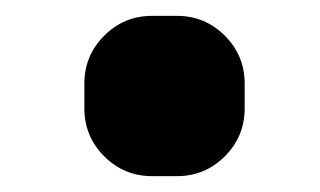

<svg xmlns="http://www.w3.org/2000/svg" viewBox="-20 -434 402 241"><path d="M170.9 -212.9Q135.7 -212.9 110.8 -237.8Q85.9 -262.7 85.9 -297.9V-329.1Q85.9 -364.3 110.8 -389.2Q135.7 -414.1 170.9 -414.1H202.1Q237.3 -414.1 262.2 -389.2Q287.1 -364.3 287.1 -329.1V-297.9Q287.1 -262.7 262.2 -237.8Q237.3 -212.9 202.1 -212.9Z"/></svg>

Font: Gen Jyuu GothicX Heavy
Style: Bold
Weight: 900
Designer: [Source Han Sans]
Ryoko NISHIZUKA  (kana & ideographs); Paul D. Hunt (Latin, Greek & Cyrillic); Wenlong ZHANG  (bopomofo
Version: Version 1.002.20150607